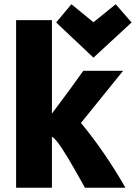

<svg xmlns="http://www.w3.org/2000/svg" viewBox="-20 -875 641 906"><path d="M572 11H381Q377 4 340 -62Q303 -128 272.5 -174.5Q242 -221 225 -230V11H56V-780H225V-339Q317 -461 373 -541H561L362 -295Q476 -157 572 11ZM317 -855 421 -770 526 -855 601 -769 421 -603 245 -769Z"/></svg>

Font: Repo
Style: ExtraBold
Weight: 800
Designer: Stefan Peev
Foundry: Context Ltd
Version: Version 001.000